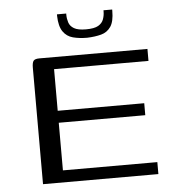

<svg xmlns="http://www.w3.org/2000/svg" viewBox="-47 -659 640 703"><g transform="rotate(-5 272.5 -307.5)"><path d="M83 0V-428Q83 -446 88 -453Q93 -460 110 -460H507V-416H160V-263H478V-219H160V-44H507V0ZM291 -520Q262 -520 239 -526Q216 -532 202.5 -551.5Q189 -571 188 -609V-615H222V-610Q222 -596 226.5 -582Q231 -568 245.5 -559.5Q260 -551 289 -551Q320 -551 334.5 -559.5Q349 -568 354 -582Q359 -596 359 -610V-615H391V-610Q391 -571 378 -552Q365 -533 342.5 -527Q320 -521 291 -520Z"/></g></svg>

Font: Genos
Style: Regular
Weight: 400
Designer: Robert E. Leuschke
Foundry: Robert E. Leuschke
Version: Version 1.010